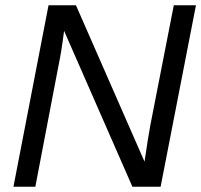

<svg xmlns="http://www.w3.org/2000/svg" viewBox="-20 -708 763 728"><path d="M589 0H482L223 -591Q212 -506 202 -460L114 0H31L164 -688H268L528 -95Q543 -197 550 -233L639 -688H723Z"/></svg>

Font: Libra Sans
Style: Italic
Weight: 400
Italic angle: -12°
Foundry: Context Ltd
Version: Version 1.002